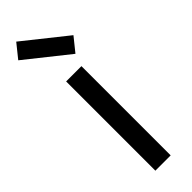

<svg xmlns="http://www.w3.org/2000/svg" viewBox="-266 -784 789 789"><g transform="rotate(-45 128.5 -389.5)"><path d="M84 0V-518.6H172.9V0ZM191.4 -571.8 6.3 -719.2 54.7 -779.3 239.7 -631.8Z"/></g></svg>

Font: Voltaire
Style: Regular
Weight: 400
Designer: Yvonne Schüttler, Eben Sorkin, Emma Marichal
Foundry: Sorkin Type Co.
Version: Version 1.010; ttfautohint (v1.8.4.7-5d5b)